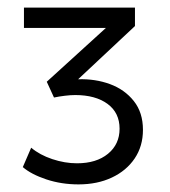

<svg xmlns="http://www.w3.org/2000/svg" viewBox="-20 -836 448 505"><path d="M186.5 -351Q141.5 -351 101.8 -364.2Q62 -377.5 40 -396.5L62 -447.5Q84.5 -428.5 117.5 -417.5Q150.5 -406.5 182.5 -406.5Q233.5 -406.5 264 -431.5Q294.5 -456.5 294.5 -497.5Q294.5 -539.5 262.8 -562.8Q231 -586 178 -586Q165.5 -586 151 -584.2Q136.5 -582.5 122 -579.5L103 -621L258.5 -762.5H43V-816H335V-767.5L185.5 -627.5Q230.5 -629 269.2 -614.8Q308 -600.5 332 -570.2Q356 -540 356 -494.5Q356 -451.5 334.2 -419.2Q312.5 -387 274.2 -369Q236 -351 186.5 -351Z"/></svg>

Font: Geologica Cursive ExtraLight
Style: Regular
Weight: 250
Designer: Sindre Bremnes, Frode Helland
Foundry: Monokrom Skriftforlag AS
Version: Version 1.010;gftools[0.9.28]